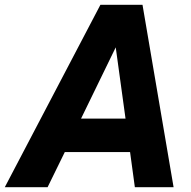

<svg xmlns="http://www.w3.org/2000/svg" viewBox="-65 -783 800 803"><path d="M661 0H499L479 -147H206L134 0H-45L355 -763H531ZM419 -585 274 -287H460Z"/></svg>

Font: Open Sauce One ExtraBold Italic
Style: Regular
Weight: 800
Italic angle: -10°
Designer: Alfredo Marco Pradil
Foundry: Creative Sauce Fz LLC
Version: Version 1.477